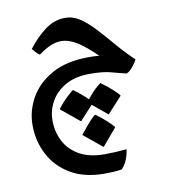

<svg xmlns="http://www.w3.org/2000/svg" viewBox="-77 -363 712 806"><g transform="rotate(-10 278.5 39.5)"><path d="M304.2 375.5Q218.3 375.5 159.7 340.6Q101.1 305.7 71.3 248Q41.5 190.4 41.5 123Q41.5 62 72.5 7.1Q103.5 -47.9 166 -82.8Q228.5 -117.7 324.2 -117.7Q350.6 -117.7 368.2 -115.7Q322.3 -160.6 287.6 -182.4Q252.9 -204.1 219.7 -204.1Q197.3 -204.1 173.8 -193.8Q150.4 -183.6 123.5 -163.6Q112.8 -170.4 105.2 -179.7Q97.7 -189 93.8 -192.9Q128.4 -237.8 168 -267.6Q207.5 -297.4 254.4 -297.4Q287.6 -297.4 317.1 -277.6Q346.7 -257.8 376.7 -225.3Q406.7 -192.9 440.4 -153.3Q474.1 -113.8 515.1 -74.2Q509.3 -62 495.6 -44.9Q481.9 -27.8 468.3 -22.5Q438.5 -29.3 405.3 -38.6Q372.1 -47.9 315.9 -47.9Q252.9 -47.9 211.2 -23.9Q169.4 0 148.4 37.8Q127.4 75.7 127.4 117.7Q127.4 166.5 148.2 206.8Q168.9 247.1 211.4 271.2Q253.9 295.4 318.8 295.4Q365.2 295.4 412.6 290.5Q405.8 341.8 377.9 370.6Q347.2 375.5 304.2 375.5ZM245.1 142.1 165.5 76.7Q186 49.3 207.8 29.1Q229.5 8.8 234.4 6.8Q260.7 25.4 282.7 45.9Q304.7 66.4 308.1 73.2ZM364.3 133.8 284.7 67.9Q312.5 32.2 330.6 15.9Q348.6 -0.5 353.5 -1.5Q379.9 17.1 401.9 37.4Q423.8 57.6 427.2 64.9ZM319.8 264.6 240.2 199.2Q271 160.6 287.1 143.6Q303.2 126.5 308.6 125Q335 144 356.7 164.3Q378.4 184.6 381.8 191.4Z"/></g></svg>

Font: Harmattan
Style: Bold
Weight: 700
Designer: George W. Nuss III and SIL International
Foundry: SIL International
Version: Version 4.000